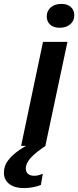

<svg xmlns="http://www.w3.org/2000/svg" viewBox="-96 -746 400 982"><path d="M12 0 124 -532H249L136 0ZM209 -604Q178 -604 160.5 -620Q143 -636 143 -662Q143 -690 163.5 -708Q184 -726 218 -726Q249 -726 266.5 -710Q284 -694 284 -668Q284 -640 263.5 -622Q243 -604 209 -604ZM26 216Q-21 216 -48.5 195Q-76 174 -76 137Q-76 105 -57.5 78.5Q-39 52 -7 28.5Q25 5 65 -14H130L137 0Q86 34 61 61.5Q36 89 36 116Q36 134 47.5 143.5Q59 153 79 153Q91 153 102 150Q113 147 123 143L113 200Q96 207 73 211.5Q50 216 26 216Z"/></svg>

Font: Mona Sans ExtraLight SemiBold
Style: Italic
Weight: 600
Italic angle: -11.6951°
Version: Version 2.000